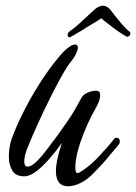

<svg xmlns="http://www.w3.org/2000/svg" viewBox="-20 -645 477 673"><path d="M219 8Q176 8 176 -45Q176 -82 197 -144Q178 -117 154.5 -90Q131 -63 108 -45Q85 -27 65 -27Q34 -27 22.5 -48Q11 -69 11 -95Q11 -112 13.5 -128Q16 -144 20 -156Q39 -208 68 -264Q97 -320 132 -372.5Q167 -425 202 -463Q228 -489 243 -489Q253 -489 253 -478Q253 -470 246 -455.5Q239 -441 225 -424Q214 -411 195 -376.5Q176 -342 154.5 -299Q133 -256 113.5 -213Q94 -170 81 -138Q65 -102 65 -80Q65 -61 77 -61Q95 -61 127 -99Q135 -109 150.5 -129Q166 -149 183.5 -173Q201 -197 217 -220.5Q233 -244 242 -260L265 -301Q270 -312 285.5 -319.5Q301 -327 317 -327Q331 -327 331 -313Q331 -301 326.5 -289Q322 -277 314 -263Q300 -239 285.5 -206.5Q271 -174 261 -144Q251 -114 248 -95Q246 -85 245 -76.5Q244 -68 244 -60Q244 -51 245 -47Q247 -38 251 -38Q255 -38 259 -41Q277 -51 298 -69Q319 -87 343 -115Q354 -126 362.5 -136.5Q371 -147 379 -157Q382 -162 388 -162Q400 -162 400 -148Q400 -142 394 -136Q384 -123 372.5 -110Q361 -97 350 -83Q328 -58 303 -33Q284 -14 261 -3Q238 8 219 8ZM225 -514Q217 -514 217 -524Q217 -529 225 -536Q239 -545 256 -560.5Q273 -576 288.5 -590.5Q304 -605 312 -612Q327 -625 342 -625Q348 -625 355 -621Q362 -617 366 -612Q371 -605 382.5 -590.5Q394 -576 407.5 -560Q421 -544 433 -535Q437 -532 437 -527Q437 -523 433.5 -519.5Q430 -516 426 -516Q424 -516 413.5 -522.5Q403 -529 391.5 -537Q380 -545 374 -550Q368 -555 356.5 -563.5Q345 -572 335 -581Q322 -572 307.5 -563.5Q293 -555 285 -550Q267 -538 259.5 -534Q252 -530 249 -528Q246 -526 241.5 -523.5Q237 -521 225 -514Z"/></svg>

Font: Birthstone Bounce Medium
Style: Regular
Weight: 500
Designer: Robert E. Leuschke
Foundry: Rob Leuschke
Version: Version 1.010; ttfautohint (v1.8.3)